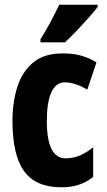

<svg xmlns="http://www.w3.org/2000/svg" viewBox="-20 -786 454 816"><path d="M241 10Q132 10 82.5 -58.5Q33 -127 33 -272Q33 -354 54.5 -419Q76 -484 122.5 -521.5Q169 -559 245 -559Q293 -559 327 -549Q361 -539 390 -521L351 -405Q299 -436 255 -436Q218 -436 198.5 -394Q179 -352 179 -272Q179 -113 259 -113Q291 -113 319 -125Q347 -137 376 -160V-34Q347 -11 314 -0.5Q281 10 241 10ZM395 -756Q382 -739 358 -712Q334 -685 307 -656.5Q280 -628 256 -606H152V-619Q177 -659 196.5 -696Q216 -733 232 -766H395Z"/></svg>

Font: Noto Sans Tamil ExtraCondensed ExtraBold
Style: Regular
Weight: 800
Width: 2
Designer: Jelle Bosma - Monotype Design Team
Foundry: Monotype Imaging Inc.
Version: Version 2.004; ttfautohint (v1.8.4.7-5d5b)